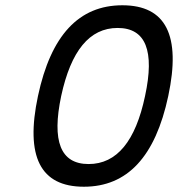

<svg xmlns="http://www.w3.org/2000/svg" viewBox="-20 -699 675 728"><path d="M298 9C133 9 75 -105 124 -335C173 -565 279 -679 444 -679C609 -679 667 -565 618 -335C569 -105 463 9 298 9ZM212 -335C176 -164 209 -77 316 -77C423 -77 494 -164 530 -335C567 -506 533 -593 426 -593C319 -593 249 -506 212 -335Z"/></svg>

Font: LT Wave Mono
Style: Italic
Weight: 400
Designer: Daniel Lyons
Version: Version 2.5 (Glyphs App)